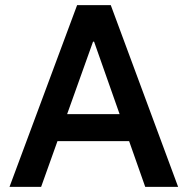

<svg xmlns="http://www.w3.org/2000/svg" viewBox="-20 -727 730 747"><path d="M346 -565H342L140 0H17L280 -707H411L673 0H545ZM532 -178H159V-283H532Z"/></svg>

Font: 42dot Sans Light
Style: Bold
Weight: 700
Version: Version 1.000